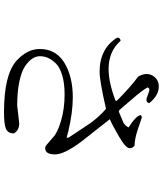

<svg xmlns="http://www.w3.org/2000/svg" viewBox="53 -834 814 960"><g transform="rotate(90 460.0 -354.0)"><path d="M721 -595Q721 -576 663.5 -542.5Q606 -509 576 -496L687 -355Q752 -269 752 -222Q752 -173 721 -173Q712 -173 709 -176L667 -212Q645 -234 584.5 -252Q524 -270 453 -270Q396 -270 356 -258Q316 -246 297 -226Q278 -206 269.5 -187Q261 -168 261 -146Q261 -128 272.5 -109.5Q284 -91 310 -73Q336 -55 387 -44Q438 -33 508 -33L596 -43H597Q631 -43 647 -17Q647 13 624.5 23Q602 33 541 33Q353 33 283 -30Q225 -83 225 -146Q225 -219 282 -261L294 -269Q363 -311 467 -311Q543 -311 639 -288L669 -280L668 -290L595 -400Q560 -447 524 -477Q384 -445 339 -445Q223 -445 168 -533Q168 -548 184 -550Q236 -490 325 -490Q393 -490 484 -525V-531Q418 -597 363 -638Q350 -660 350 -680Q350 -704 367.5 -722.5Q385 -741 411 -741Q458 -741 496 -693Q492 -679 479 -679Q472 -679 453.5 -686.5Q435 -694 429 -694Q421 -694 417 -685Q432 -657 482 -600L530 -544L538 -541L593 -564Q610 -574 617 -590Q615 -592 599.5 -602Q584 -612 571.5 -624.5Q559 -637 555 -650Q560 -656 568 -656Q570 -656 621.5 -638Q673 -620 707 -620Q721 -612 721 -595Z"/></g></svg>

Font: cwTeXMing
Style: Medium
Weight: 500
Version: Version 1.17